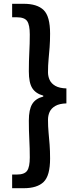

<svg xmlns="http://www.w3.org/2000/svg" viewBox="-20 -820 407 1012"><path d="M44 172V100H68Q109 100 123 80Q137 60 137 10Q137 -39 134.5 -84.5Q132 -130 132 -184Q132 -243 150 -272Q168 -301 208 -311V-316Q168 -327 150 -355.5Q132 -384 132 -444Q132 -499 134.5 -544.5Q137 -590 137 -638Q137 -689 123 -709Q109 -729 68 -729H44V-800H105Q176 -800 210 -767Q244 -734 244 -643Q244 -603 241.5 -570.5Q239 -538 236 -507Q233 -476 233 -439Q233 -418 241.5 -399Q250 -380 271.5 -367.5Q293 -355 330 -354V-275Q293 -274 271.5 -261.5Q250 -249 241.5 -230Q233 -211 233 -189Q233 -152 236 -121Q239 -90 241.5 -57.5Q244 -25 244 16Q244 106 210 139Q176 172 105 172Z"/></svg>

Font: Noto Sans HK Thin SemiBold
Style: Regular
Weight: 600
Version: Version 2.004-H2;hotconv 1.0.118;makeotfexe 2.5.65603